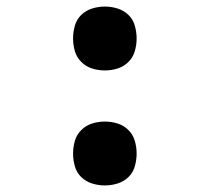

<svg xmlns="http://www.w3.org/2000/svg" viewBox="-20 -558 640 586"><path d="M300 -343Q280 -343 261 -349Q242 -355 228 -369Q214 -383 208.5 -402Q203 -421 203 -441Q203 -460 208.5 -479.5Q214 -499 228 -512.5Q242 -526 261 -532Q280 -538 300 -538Q320 -538 339 -532Q358 -526 372 -512.5Q386 -499 391.5 -479.5Q397 -460 397 -441Q397 -421 391.5 -402Q386 -383 372 -369Q358 -355 339 -349Q320 -343 300 -343ZM300 8Q280 8 261 2Q242 -4 228 -17.5Q214 -31 208.5 -50.5Q203 -70 203 -89Q203 -109 208.5 -128Q214 -147 228 -161Q242 -175 261 -181Q280 -187 300 -187Q320 -187 339 -181Q358 -175 372 -161Q386 -147 391.5 -128Q397 -109 397 -89Q397 -70 391.5 -50.5Q386 -31 372 -17.5Q358 -4 339 2Q320 8 300 8Z"/></svg>

Font: Iosevka Curly Extended
Style: Bold
Weight: 700
Width: 7
Monospace: yes
Designer: Belleve Invis
Foundry: Belleve Invis
Version: Version 11.1.0; ttfautohint (v1.8.3)